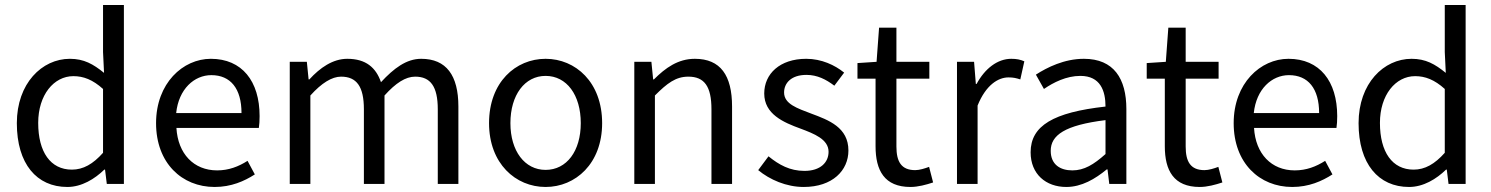

<svg xmlns="http://www.w3.org/2000/svg" viewBox="-20 -732 5934 764"><path d="M248 12C305 12 357 -20 395 -57H398L405 0H473V-712H390V-525L394 -442C351 -477 314 -498 258 -498C147 -498 47 -400 47 -242C47 -80 126 12 248 12ZM266 -57C181 -57 132 -127 132 -243C132 -354 194 -429 272 -429C312 -429 349 -415 390 -378V-124C350 -79 311 -57 266 -57Z M834 12C900 12 952 -11 994 -38L965 -92C929 -69 890 -54 844 -54C751 -54 688 -120 682 -223H1010C1012 -235 1013 -253 1013 -270C1013 -409 943 -498 819 -498C708 -498 601 -401 601 -242C601 -83 704 12 834 12ZM681 -282C691 -378 753 -433 821 -433C897 -433 941 -380 941 -282Z M1133 0H1215V-352C1260 -402 1301 -427 1337 -427C1399 -427 1428 -388 1428 -297V0H1510V-352C1555 -402 1594 -427 1632 -427C1693 -427 1722 -388 1722 -297V0H1804V-308C1804 -432 1756 -498 1656 -498C1597 -498 1547 -460 1496 -405C1476 -463 1436 -498 1362 -498C1304 -498 1253 -462 1211 -416H1208L1201 -486H1133Z M2151 12C2270 12 2376 -81 2376 -242C2376 -405 2270 -498 2151 -498C2032 -498 1926 -405 1926 -242C1926 -81 2032 12 2151 12ZM2151 -56C2068 -56 2011 -131 2011 -242C2011 -354 2068 -430 2151 -430C2235 -430 2291 -354 2291 -242C2291 -131 2235 -56 2151 -56Z M2504 0H2586V-352C2635 -401 2669 -427 2719 -427C2783 -427 2811 -388 2811 -297V0H2893V-308C2893 -432 2847 -498 2745 -498C2678 -498 2628 -462 2582 -416H2579L2572 -486H2504Z M3178 12C3293 12 3356 -54 3356 -133C3356 -225 3278 -254 3208 -280C3153 -301 3100 -318 3100 -364C3100 -401 3128 -434 3189 -434C3232 -434 3267 -416 3300 -391L3339 -443C3302 -473 3249 -498 3188 -498C3083 -498 3021 -438 3021 -360C3021 -278 3097 -245 3166 -220C3219 -200 3277 -178 3277 -128C3277 -86 3245 -52 3181 -52C3123 -52 3080 -76 3038 -110L2997 -55C3043 -17 3109 12 3178 12Z M3603 12C3633 12 3666 3 3693 -6L3677 -68C3661 -62 3639 -55 3622 -55C3566 -55 3547 -89 3547 -149V-419H3678V-486H3547V-622H3478L3468 -486L3392 -481V-419H3464V-150C3464 -54 3499 12 3603 12Z M3788 0H3870V-312C3903 -394 3952 -424 3993 -424C4013 -424 4024 -421 4040 -416L4056 -488C4040 -495 4025 -498 4004 -498C3949 -498 3899 -459 3866 -398H3863L3856 -486H3788Z M4223 12C4284 12 4338 -20 4384 -58H4387L4394 0H4462V-298C4462 -419 4412 -498 4293 -498C4215 -498 4147 -464 4102 -435L4134 -378C4172 -404 4223 -430 4279 -430C4359 -430 4379 -370 4379 -308C4172 -285 4081 -232 4081 -126C4081 -39 4142 12 4223 12ZM4247 -54C4199 -54 4161 -77 4161 -132C4161 -194 4217 -234 4379 -254V-119C4332 -77 4294 -54 4247 -54Z M4754 12C4784 12 4817 3 4844 -6L4828 -68C4812 -62 4790 -55 4773 -55C4717 -55 4698 -89 4698 -149V-419H4829V-486H4698V-622H4629L4619 -486L4543 -481V-419H4615V-150C4615 -54 4650 12 4754 12Z M5122 12C5188 12 5240 -11 5282 -38L5253 -92C5217 -69 5178 -54 5132 -54C5039 -54 4976 -120 4970 -223H5298C5300 -235 5301 -253 5301 -270C5301 -409 5231 -498 5107 -498C4996 -498 4889 -401 4889 -242C4889 -83 4992 12 5122 12ZM4969 -282C4979 -378 5041 -433 5109 -433C5185 -433 5229 -380 5229 -282Z M5587 12C5644 12 5696 -20 5734 -57H5737L5744 0H5812V-712H5729V-525L5733 -442C5690 -477 5653 -498 5597 -498C5486 -498 5386 -400 5386 -242C5386 -80 5465 12 5587 12ZM5605 -57C5520 -57 5471 -127 5471 -243C5471 -354 5533 -429 5611 -429C5651 -429 5688 -415 5729 -378V-124C5689 -79 5650 -57 5605 -57Z"/></svg>

Font: Giro Sans Regular
Style: Regular
Weight: 400
Designer: Paul D. Hunt
Foundry: Adobe Systems Incorporated
Version: Version 1.000;PS 1.0;hotconv 1.0.88;makeotf.lib2.5.647800